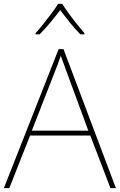

<svg xmlns="http://www.w3.org/2000/svg" viewBox="-20 -969 617 989"><path d="M549 0 445 -271H135L28 0H0L282 -716H307L577 0ZM325 -594Q319 -611 311 -632.5Q303 -654 293 -682Q286 -660 277 -636.5Q268 -613 260 -593L144 -296H435ZM301 -949Q313 -929 333 -901.5Q353 -874 375 -846.5Q397 -819 415 -798V-792H394Q366 -820 338.5 -854.5Q311 -889 290 -917Q269 -889 240.5 -854.5Q212 -820 184 -792H163V-798Q182 -819 204 -846.5Q226 -874 246.5 -901.5Q267 -929 279 -949Z"/></svg>

Font: Noto Sans Kannada Thin
Style: Regular
Weight: 100
Designer: Jelle Bosma - Monotype Design Team
Foundry: Monotype Imaging Inc.
Version: Version 2.005; ttfautohint (v1.8.4.7-5d5b)